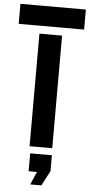

<svg xmlns="http://www.w3.org/2000/svg" viewBox="-65 -836 514 1089"><g transform="rotate(5 192.0 -292.0)"><path d="M6 -686V-800H378.5V-686ZM128 0V-641H257V0ZM150.5 215.5 182.5 142H135V40H258.5V130L214 215.5Z"/></g></svg>

Font: Big Shoulders Stencil Display ExtraBold
Style: Regular
Weight: 800
Designer: Patric King
Foundry: XO Type Co
Version: Version 1.000